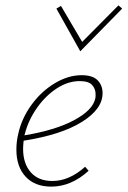

<svg xmlns="http://www.w3.org/2000/svg" viewBox="-20 -692 475 715"><path d="M279 -501 190 -660 207 -670 286 -536 421 -672 435 -660ZM362 -345Q362 -286 285 -238Q208 -190 68 -168Q66 -148 66 -138Q66 -83 94.5 -50.5Q123 -18 175 -18Q238 -18 297 -71L310 -56Q245 3 171 3Q110 3 75.5 -34Q41 -71 41 -135Q41 -165 48 -194Q61 -252 97.5 -302Q134 -352 184 -382Q234 -412 284 -412Q325 -412 343.5 -393Q362 -374 362 -345ZM336 -341Q336 -361 323 -375.5Q310 -390 277 -390Q233 -390 191 -362.5Q149 -335 117.5 -290Q86 -245 73 -195L71 -188Q186 -207 256 -244.5Q326 -282 335 -326Q336 -330 336 -341Z"/></svg>

Font: Ysabeau Infant Extralight
Style: Italic
Weight: 200
Italic angle: -12°
Designer: Christian Thalmann (Catharsis Fonts)
Version: Version 0.003